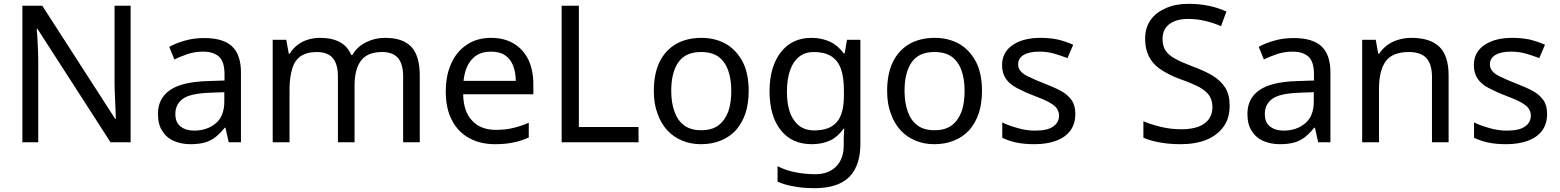

<svg xmlns="http://www.w3.org/2000/svg" viewBox="-20 -744 8155 1004"><path d="M663 -714V0H558L176 -593H172C173 -578 175 -560 176 -539C177 -518 178 -495 179 -472C180 -448 180 -424 180 -399V0H97V-714H201L582 -123H586C585 -134 585 -150 584 -171C583 -192 582 -216 581 -241C580 -266 579 -290 579 -311V-714H663Z M1048 -545C1113 -545 1162 -531 1193 -502C1224 -473 1240 -428 1240 -365V0H1176L1159 -76H1155C1140 -57 1124 -41 1108 -28C1091 -15 1073 -5 1052 1C1031 7 1005 10 975 10C943 10 914 4 889 -7C863 -18 843 -36 828 -60C813 -83 806 -113 806 -149C806 -202 827 -244 869 -273C911 -302 976 -317 1063 -320L1154 -323V-355C1154 -400 1144 -431 1125 -448C1106 -465 1078 -474 1043 -474C1015 -474 988 -470 963 -462C938 -453 914 -444 892 -433L865 -499C888 -512 916 -523 948 -532C980 -541 1013 -545 1048 -545ZM1153 -262 1074 -259C1007 -256 961 -246 936 -227C910 -208 897 -182 897 -148C897 -118 906 -96 925 -82C943 -68 966 -61 995 -61C1040 -61 1078 -74 1108 -99C1138 -124 1153 -162 1153 -214V-262Z M1994 -546C2055 -546 2100 -531 2130 -500C2160 -469 2175 -418 2175 -349V0H2088V-345C2088 -387 2079 -419 2062 -440C2044 -461 2016 -472 1979 -472C1927 -472 1890 -457 1868 -427C1845 -397 1834 -353 1834 -296V0H1747V-345C1747 -373 1743 -397 1735 -416C1727 -435 1715 -449 1699 -458C1683 -467 1662 -472 1637 -472C1601 -472 1573 -464 1552 -450C1531 -435 1516 -413 1508 -384C1499 -355 1494 -320 1494 -278V0H1406V-536H1477L1490 -463H1495C1506 -482 1520 -497 1537 -510C1553 -522 1571 -531 1591 -537C1611 -543 1632 -546 1653 -546C1694 -546 1729 -539 1757 -524C1784 -509 1804 -487 1817 -456H1822C1840 -487 1865 -509 1896 -524C1927 -539 1959 -546 1994 -546Z M2548 -546C2594 -546 2634 -536 2667 -516C2700 -496 2725 -468 2743 -432C2760 -395 2769 -353 2769 -304V-251H2402C2403 -190 2419 -144 2449 -113C2478 -81 2520 -65 2573 -65C2607 -65 2637 -68 2664 -75C2690 -81 2717 -90 2745 -102V-25C2718 -13 2691 -4 2664 1C2637 7 2606 10 2569 10C2518 10 2474 0 2435 -21C2396 -42 2365 -73 2344 -114C2322 -155 2311 -205 2311 -264C2311 -323 2321 -373 2341 -415C2360 -457 2388 -489 2424 -512C2459 -535 2501 -546 2548 -546ZM2547 -474C2505 -474 2472 -461 2448 -434C2423 -407 2409 -369 2404 -321H2677C2677 -352 2672 -378 2663 -401C2654 -424 2640 -442 2621 -455C2602 -468 2577 -474 2547 -474Z M3319 0H2917V-714H3007V-80H3319V0Z M3895 -269C3895 -224 3889 -185 3878 -151C3866 -116 3849 -87 3828 -63C3806 -39 3779 -21 3749 -9C3718 4 3683 10 3645 10C3610 10 3577 4 3547 -9C3517 -21 3491 -39 3469 -63C3447 -87 3430 -116 3418 -151C3405 -185 3399 -224 3399 -269C3399 -328 3409 -379 3429 -420C3449 -461 3478 -492 3515 -514C3552 -535 3597 -546 3648 -546C3697 -546 3740 -535 3777 -514C3814 -492 3843 -460 3864 -420C3885 -379 3895 -328 3895 -269ZM3490 -269C3490 -227 3496 -190 3507 -160C3518 -129 3535 -105 3558 -88C3581 -71 3611 -63 3647 -63C3683 -63 3713 -71 3736 -88C3759 -105 3776 -129 3788 -160C3799 -191 3804 -227 3804 -269C3804 -312 3798 -348 3787 -378C3776 -408 3759 -431 3736 -448C3713 -464 3683 -472 3646 -472C3591 -472 3552 -454 3527 -418C3502 -382 3490 -332 3490 -269Z M4224 -546C4259 -546 4291 -539 4320 -526C4348 -513 4372 -492 4392 -465H4397L4409 -536H4479V9C4479 60 4470 102 4453 136C4436 171 4409 197 4374 214C4339 231 4294 240 4239 240C4200 240 4165 237 4133 231C4100 226 4071 217 4046 206V125C4071 138 4101 149 4135 156C4169 163 4205 167 4244 167C4290 167 4326 153 4353 126C4379 99 4392 63 4392 16V-5C4392 -13 4392 -25 4393 -40C4394 -55 4394 -65 4395 -71H4391C4372 -44 4349 -23 4322 -10C4294 3 4262 10 4225 10C4156 10 4102 -14 4063 -63C4024 -112 4004 -180 4004 -267C4004 -352 4024 -420 4063 -471C4102 -521 4155 -546 4224 -546ZM4236 -472C4206 -472 4180 -464 4160 -448C4139 -432 4123 -409 4112 -378C4101 -347 4095 -310 4095 -266C4095 -200 4107 -150 4132 -115C4156 -80 4191 -62 4238 -62C4265 -62 4289 -66 4308 -73C4327 -80 4343 -91 4356 -106C4369 -121 4378 -140 4384 -163C4390 -186 4393 -214 4393 -246V-267C4393 -316 4388 -355 4377 -385C4366 -415 4348 -437 4325 -451C4302 -465 4272 -472 4236 -472Z M5115 -269C5115 -224 5109 -185 5098 -151C5086 -116 5069 -87 5048 -63C5026 -39 4999 -21 4969 -9C4938 4 4903 10 4865 10C4830 10 4797 4 4767 -9C4737 -21 4711 -39 4689 -63C4667 -87 4650 -116 4638 -151C4625 -185 4619 -224 4619 -269C4619 -328 4629 -379 4649 -420C4669 -461 4698 -492 4735 -514C4772 -535 4817 -546 4868 -546C4917 -546 4960 -535 4997 -514C5034 -492 5063 -460 5084 -420C5105 -379 5115 -328 5115 -269ZM4710 -269C4710 -227 4716 -190 4727 -160C4738 -129 4755 -105 4778 -88C4801 -71 4831 -63 4867 -63C4903 -63 4933 -71 4956 -88C4979 -105 4996 -129 5008 -160C5019 -191 5024 -227 5024 -269C5024 -312 5018 -348 5007 -378C4996 -408 4979 -431 4956 -448C4933 -464 4903 -472 4866 -472C4811 -472 4772 -454 4747 -418C4722 -382 4710 -332 4710 -269Z M5603 -148C5603 -113 5594 -84 5577 -61C5560 -38 5535 -20 5503 -8C5471 4 5433 10 5389 10C5352 10 5320 7 5293 1C5266 -5 5242 -13 5221 -24V-104C5242 -93 5268 -84 5299 -75C5329 -66 5360 -61 5391 -61C5436 -61 5468 -68 5488 -83C5508 -97 5518 -116 5518 -140C5518 -153 5514 -165 5507 -176C5500 -187 5487 -197 5468 -208C5449 -219 5421 -231 5386 -244C5351 -257 5322 -271 5297 -284C5272 -297 5253 -313 5240 -332C5227 -351 5220 -375 5220 -404C5220 -449 5239 -484 5276 -509C5313 -534 5361 -546 5421 -546C5454 -546 5484 -543 5513 -537C5541 -530 5567 -521 5592 -510L5562 -440C5539 -449 5516 -457 5491 -464C5466 -471 5441 -474 5415 -474C5379 -474 5352 -468 5333 -457C5314 -445 5304 -429 5304 -409C5304 -394 5308 -382 5317 -372C5326 -361 5340 -351 5361 -342C5381 -332 5408 -320 5442 -307C5476 -294 5505 -281 5529 -268C5553 -255 5571 -238 5584 -220C5597 -201 5603 -177 5603 -148Z M6410 -191C6410 -148 6400 -112 6379 -83C6358 -53 6329 -30 6291 -14C6252 2 6207 10 6155 10C6128 10 6103 9 6079 6C6054 3 6032 -1 6012 -6C5992 -11 5974 -17 5959 -24V-110C5983 -99 6013 -90 6049 -81C6084 -72 6121 -68 6159 -68C6194 -68 6224 -73 6248 -82C6272 -91 6290 -105 6302 -122C6314 -139 6320 -160 6320 -183C6320 -206 6315 -226 6305 -242C6295 -258 6278 -273 6254 -287C6229 -300 6195 -315 6152 -330C6121 -341 6095 -354 6072 -367C6049 -380 6029 -394 6014 -411C5999 -428 5987 -447 5980 -468C5972 -489 5968 -514 5968 -542C5968 -580 5978 -613 5997 -640C6016 -667 6043 -687 6078 -702C6112 -717 6151 -724 6196 -724C6235 -724 6271 -720 6304 -713C6337 -706 6366 -696 6393 -684L6365 -607C6340 -618 6314 -627 6285 -634C6256 -641 6225 -645 6194 -645C6164 -645 6139 -641 6119 -632C6099 -623 6084 -611 6074 -596C6064 -580 6059 -562 6059 -541C6059 -517 6064 -497 6074 -481C6084 -465 6100 -451 6123 -438C6146 -425 6176 -412 6215 -397C6257 -382 6293 -365 6322 -348C6351 -330 6372 -309 6388 -284C6403 -259 6410 -228 6410 -191Z M6745 -545C6810 -545 6859 -531 6890 -502C6921 -473 6937 -428 6937 -365V0H6873L6856 -76H6852C6837 -57 6821 -41 6805 -28C6788 -15 6770 -5 6749 1C6728 7 6702 10 6672 10C6640 10 6611 4 6586 -7C6560 -18 6540 -36 6525 -60C6510 -83 6503 -113 6503 -149C6503 -202 6524 -244 6566 -273C6608 -302 6673 -317 6760 -320L6851 -323V-355C6851 -400 6841 -431 6822 -448C6803 -465 6775 -474 6740 -474C6712 -474 6685 -470 6660 -462C6635 -453 6611 -444 6589 -433L6562 -499C6585 -512 6613 -523 6645 -532C6677 -541 6710 -545 6745 -545ZM6850 -262 6771 -259C6704 -256 6658 -246 6633 -227C6607 -208 6594 -182 6594 -148C6594 -118 6603 -96 6622 -82C6640 -68 6663 -61 6692 -61C6737 -61 6775 -74 6805 -99C6835 -124 6850 -162 6850 -214V-262Z M7361 -546C7425 -546 7473 -531 7506 -500C7539 -469 7555 -418 7555 -349V0H7468V-343C7468 -386 7458 -419 7439 -440C7420 -461 7389 -472 7348 -472C7289 -472 7248 -455 7225 -422C7202 -389 7191 -341 7191 -278V0H7103V-536H7174L7187 -463H7192C7204 -482 7219 -497 7237 -510C7254 -522 7274 -531 7295 -537C7316 -543 7338 -546 7361 -546Z M8070 -148C8070 -113 8061 -84 8044 -61C8027 -38 8002 -20 7970 -8C7938 4 7900 10 7856 10C7819 10 7787 7 7760 1C7733 -5 7709 -13 7688 -24V-104C7709 -93 7735 -84 7766 -75C7796 -66 7827 -61 7858 -61C7903 -61 7935 -68 7955 -83C7975 -97 7985 -116 7985 -140C7985 -153 7981 -165 7974 -176C7967 -187 7954 -197 7935 -208C7916 -219 7888 -231 7853 -244C7818 -257 7789 -271 7764 -284C7739 -297 7720 -313 7707 -332C7694 -351 7687 -375 7687 -404C7687 -449 7706 -484 7743 -509C7780 -534 7828 -546 7888 -546C7921 -546 7951 -543 7980 -537C8008 -530 8034 -521 8059 -510L8029 -440C8006 -449 7983 -457 7958 -464C7933 -471 7908 -474 7882 -474C7846 -474 7819 -468 7800 -457C7781 -445 7771 -429 7771 -409C7771 -394 7775 -382 7784 -372C7793 -361 7807 -351 7828 -342C7848 -332 7875 -320 7909 -307C7943 -294 7972 -281 7996 -268C8020 -255 8038 -238 8051 -220C8064 -201 8070 -177 8070 -148Z"/></svg>

Font: NameLogos Sans
Style: Regular
Weight: 500
Version: Version 0.1